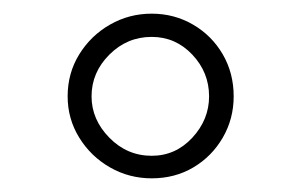

<svg xmlns="http://www.w3.org/2000/svg" viewBox="-20 -718 440 281"><path d="M202 -457Q169 -457 141 -473Q113 -489 96 -516.5Q79 -544 79 -577Q79 -611 96 -638.5Q113 -666 141 -682Q169 -698 202 -698Q235 -698 262.5 -682Q290 -666 306 -638.5Q322 -611 322 -577Q322 -544 306 -516.5Q290 -489 263 -473Q236 -457 202 -457ZM202 -490Q237 -490 261.5 -516.5Q286 -543 286 -577Q286 -612 261.5 -638Q237 -664 202 -664Q166 -664 140 -638Q114 -612 114 -577Q114 -543 140 -516.5Q166 -490 202 -490Z"/></svg>

Font: Archivo Condensed ExtraLight
Style: Regular
Weight: 250
Width: 3
Designer: Hector Gatti
Foundry: Omnibus-Type
Version: Version 2.001